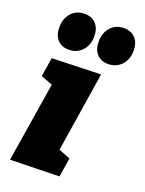

<svg xmlns="http://www.w3.org/2000/svg" viewBox="-151 -870 716 949"><g transform="rotate(20 207.5 -396.0)"><path d="M30 -693Q30 -739 56.5 -768.5Q83 -798 126 -798Q164 -798 186 -774Q208 -750 208 -709Q208 -662 180.5 -633Q153 -604 111 -604Q73 -604 51.5 -628Q30 -652 30 -693ZM415 -709Q415 -662 387.5 -633Q360 -604 318 -604Q280 -604 258.5 -628Q237 -652 237 -693Q237 -739 263.5 -768.5Q290 -798 333 -798Q371 -798 393 -774Q415 -750 415 -709ZM31 -436 47 -536 304 -544 238 -124 299 -100 283 0 25 6 92 -413Z"/></g></svg>

Font: Bitter Pro Black
Style: Italic
Weight: 900
Italic angle: -9°
Designer: Sol Matas, and Bitter project Authors
Foundry: Sol Matas
Version: Version 1.010